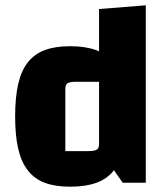

<svg xmlns="http://www.w3.org/2000/svg" viewBox="-20 -688 629 723"><path d="M244 -514Q302 -514 342.5 -499Q383 -484 408 -453Q433 -422 444.5 -371.5Q456 -321 456 -250Q456 -178 444.5 -127.5Q433 -77 408 -45.5Q383 -14 342.5 0.5Q302 15 244 15Q188 15 149 0.5Q110 -14 85 -46Q60 -78 48.5 -128Q37 -178 37 -250Q37 -321 48.5 -371.5Q60 -422 85 -453.5Q110 -485 149 -499.5Q188 -514 244 -514ZM353 -380H266Q243 -380 234.5 -374.5Q226 -369 226 -353V-119H312Q336 -119 344.5 -124.5Q353 -130 353 -146ZM529 -668V0H442L353 -127V-654Z"/></svg>

Font: Changa
Style: Bold
Weight: 700
Designer: Eduardo Rodriguez Tunni
Foundry: Eduardo Rodriguez Tunni
Version: Version 3.002; ttfautohint (v1.8.2)